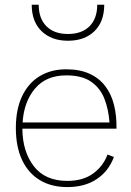

<svg xmlns="http://www.w3.org/2000/svg" viewBox="-20 -778 549 804"><path d="M73.7 -239.3H467.8Q468.8 -293 457.5 -338.4Q446.3 -383.8 420.9 -417.2Q395.5 -450.7 355 -469.2Q314.5 -487.8 257.3 -487.8Q193.8 -487.8 146.5 -459.2Q99.1 -430.7 72.8 -375.7Q46.4 -320.8 46.4 -241.7Q46.4 -163.6 72.3 -108.4Q98.1 -53.2 146.5 -23.9Q194.8 5.4 262.2 5.4Q334.5 5.4 384.5 -27.6Q434.6 -60.5 457 -120.6L430.2 -130.9Q412.1 -82 369.9 -51.3Q327.6 -20.5 261.7 -20.5Q168.9 -20.5 121.6 -82Q74.2 -143.6 73.7 -239.3ZM74.7 -265.1Q80.1 -352.1 126.7 -407.2Q173.3 -462.4 257.3 -462.4Q323.2 -462.4 361.3 -436Q399.4 -409.7 417 -365Q434.6 -320.3 438.5 -265.1ZM416.5 -758.3H387.2Q387.2 -700.7 355 -668.2Q322.8 -635.7 264.6 -635.7Q206.5 -635.7 174.3 -668.2Q142.1 -700.7 142.1 -758.3H112.8Q112.8 -687.5 154.1 -647.5Q195.3 -607.4 264.6 -607.4Q334.5 -607.4 375.5 -647.5Q416.5 -687.5 416.5 -758.3Z"/></svg>

Font: Estedad-FD-VF Thin
Style: Regular
Weight: 100
Designer: Amin Abedi
Version: Version 5.0